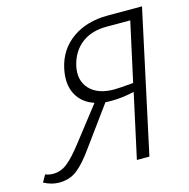

<svg xmlns="http://www.w3.org/2000/svg" viewBox="-125 -755 845 859"><g transform="rotate(-15 298.0 -325.0)"><path d="M449 -658H607L465 0H407L472 -298Q417 -285 366 -285Q347 -285 338 -286L206 -105Q165 -47 130 -19.5Q95 8 46 8Q11 8 -25 -11L-6 -44Q10 -37 30 -37Q66 -37 96.5 -61.5Q127 -86 167 -138L290 -296Q233 -315 208.5 -363Q184 -411 199 -480Q217 -563 283.5 -610.5Q350 -658 449 -658ZM391 -331Q414 -331 480 -337L540 -611H429Q360 -611 314.5 -576Q269 -541 254 -477Q240 -412 277.5 -371.5Q315 -331 391 -331Z"/></g></svg>

Font: EauTestText Semilight
Style: Italic
Weight: 300
Italic angle: -12°
Designer: Christian Thalmann (Catharsis Fonts)
Version: Version 0.001;PS 000.001;hotconv 1.0.88;makeotf.lib2.5.64775